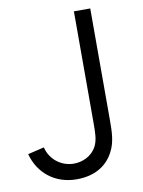

<svg xmlns="http://www.w3.org/2000/svg" viewBox="-83 -778 631 850"><g transform="rotate(-10 232.0 -353.0)"><path d="M193 14.5C268.5 14.5 327.5 -16 359 -77C381.5 -119.5 382.5 -164 382.5 -221.5V-720H309V-221.5C309 -174.5 309 -142.5 294.5 -114C272.5 -72.5 229.5 -56 192.5 -56C133.5 -56 85.5 -97 73.5 -150L0 -132.5C23.5 -43.5 96.5 14.5 193 14.5Z"/></g></svg>

Font: Vela Sans
Style: Regular
Weight: 400
Designer: Principal design: Mikhail Sharanda - project Manrope.
Design modification: Ravid Balaliev
Foundry: Mikhail Sharanda
Version: Version 1.001